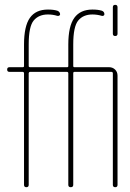

<svg xmlns="http://www.w3.org/2000/svg" viewBox="-20 -780 540 800"><path d="M450.2 -639.6V-750Q450.2 -759.8 460 -759.8Q469.7 -759.8 469.7 -750V-639.6Q469.7 -629.9 460 -629.9Q450.2 -629.9 450.2 -639.6ZM19.5 -480.5Q9.8 -480.5 9.8 -490.2Q9.8 -500 19.5 -500H75.2Q80.1 -500 80.1 -504.9V-594.7Q80.1 -670.9 104.5 -705.6Q128.9 -740.2 179.7 -740.2Q203.1 -740.2 218.8 -735.4Q229.5 -731.4 230.5 -720.7Q230.5 -716.8 226.6 -714.8Q222.7 -712.9 218.8 -713.9Q200.2 -719.7 179.7 -719.7Q141.6 -719.7 120.6 -694.8Q99.6 -669.9 99.6 -594.7V-504.9Q99.6 -500 105.5 -500H259.8Q264.6 -500 264.6 -504.9V-594.7Q264.6 -670.9 289.6 -705.6Q314.5 -740.2 365.2 -740.2Q388.7 -740.2 404.3 -735.4Q415 -731.4 415 -720.7Q415 -716.8 411.6 -714.8Q408.2 -712.9 404.3 -713.9Q384.8 -719.7 365.2 -719.7Q327.1 -719.7 306.2 -694.8Q285.2 -669.9 285.2 -594.7V-504.9Q285.2 -500 290 -500H434.6Q449.2 -500 459.5 -490.2Q469.7 -480.5 469.7 -464.8V-9.8Q469.7 0 460 0Q450.2 0 450.2 -9.8V-474.6Q450.2 -479.5 445.3 -480.5H290Q285.2 -480.5 285.2 -474.6V-9.8Q285.2 0 274.9 0Q264.6 0 264.6 -9.8V-474.6Q264.6 -479.5 259.8 -480.5H105.5Q100.6 -480.5 99.6 -474.6V-9.8Q99.6 0 89.8 0Q80.1 0 80.1 -9.8V-474.6Q80.1 -479.5 75.2 -480.5Z"/></svg>

Font: Rounded Mgen+ 1m thin
Style: Regular
Weight: 100
Designer: [Source Han Sans]
Ryoko NISHIZUKA  (kana & ideographs); Paul D. Hunt (Latin, Greek & Cyrillic); Wenlong ZHANG  (bopomofo
Version: Version 1.059.20150602